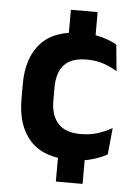

<svg xmlns="http://www.w3.org/2000/svg" viewBox="-51 -632 544 776"><g transform="rotate(5 221.0 -243.5)"><path d="M313.5 -444.5H205V-592.5H313.5ZM313.5 104.5H205V-55H313.5ZM260.5 12.5Q147 12.5 92.2 -47.5Q37.5 -107.5 37.5 -216V-276Q37.5 -384 92.5 -443.5Q147.5 -503 260.5 -503Q290 -503 315.8 -498.2Q341.5 -493.5 362.8 -485.5Q384 -477.5 400 -468.5L410.5 -361Q386 -376.5 355.8 -387Q325.5 -397.5 286 -397.5Q224 -397.5 195.2 -365.8Q166.5 -334 166.5 -273.5V-220.5Q166.5 -160.5 196.2 -128Q226 -95.5 288 -95.5Q327.5 -95.5 358 -105.8Q388.5 -116 415 -131L404.5 -23Q380 -9 343 1.8Q306 12.5 260.5 12.5Z"/></g></svg>

Font: Anek Odia Medium SemiBold
Style: Regular
Weight: 600
Version: Version 1.003